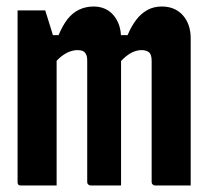

<svg xmlns="http://www.w3.org/2000/svg" viewBox="-20 -570 640 590"><path d="M566 0Q548 0 528.5 0Q509 0 491 0Q473 0 457 0Q454 0 451.5 -1.5Q449 -3 447.5 -5Q446 -7 446 -11Q446 -48 446 -85.5Q446 -123 446 -160Q446 -197 446 -234Q446 -271 446 -308.5Q446 -346 446 -383Q446 -403 437.5 -409.5Q429 -416 415 -416Q404 -416 392 -411.5Q380 -407 367.5 -397Q355 -387 341 -370L321 -462H372Q384 -490 398.5 -509Q413 -528 432.5 -539Q452 -550 477 -550Q497 -550 513 -543.5Q529 -537 541 -524Q553 -511 559.5 -493Q566 -475 566 -452Q566 -408 566 -363.5Q566 -319 566 -275.5Q566 -232 566 -188Q566 -144 566 -100Q566 -75 566 -50Q566 -25 566 0ZM352 0Q337 0 320 0Q303 0 288 0Q273 0 259 0Q256 0 253.5 -1.5Q251 -3 249.5 -5Q248 -7 248 -11Q248 -48 248 -85.5Q248 -123 248 -160Q248 -197 248 -234Q248 -271 248 -308.5Q248 -346 248 -383Q248 -397 244 -404Q240 -411 234 -413.5Q228 -416 218 -416Q207 -416 194.5 -411.5Q182 -407 169 -397Q156 -387 141 -368L116 -462H160Q172 -491 187 -510.5Q202 -530 222.5 -540Q243 -550 268 -550Q286 -550 301.5 -543.5Q317 -537 328.5 -523.5Q340 -510 346 -492.5Q352 -475 352 -452Q352 -420 352 -377Q352 -334 352 -278.5Q352 -223 352 -154Q352 -85 352 0ZM154 0Q141 0 127 0Q113 0 100 0Q87 0 73 0Q59 0 45 0Q42 0 40 -0.5Q38 -1 36.5 -2.5Q35 -4 34.5 -6Q34 -8 34 -11Q34 -83 34 -154Q34 -225 34 -296Q34 -367 34 -438Q34 -465 34 -490Q34 -515 34 -538Q45 -538 55.5 -538Q66 -538 76.5 -538Q87 -538 98 -538Q109 -538 119 -538Q119 -538 124.5 -520.5Q130 -503 137 -480.5Q144 -458 149 -440Q154 -422 154 -422Q154 -356 154 -285.5Q154 -215 154 -144Q154 -73 154 0Z"/></svg>

Font: Recursive Monospace
Style: Bold
Weight: 700
Version: Version 1.047